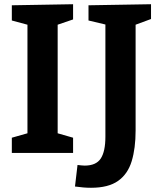

<svg xmlns="http://www.w3.org/2000/svg" viewBox="-20 -724 761 909"><path d="M326 -632 253 -607V-93L326 -72V0H36V-72L110 -93V-607L36 -627V-699L326 -704ZM399 -699 695 -704V-634L622 -607V-106Q622 -22 603.5 39Q585 100 539 132.5Q493 165 411 165Q393 165 374.5 163.5Q356 162 335 159L347 57Q357 58 364.5 59Q372 60 381 60Q435 60 457 26.5Q479 -7 479 -77V-608L399 -627Z"/></svg>

Font: Bitter
Style: Bold
Weight: 700
Designer: Sol Matas, and Bitter project Authors
Foundry: Sol Matas
Version: Version 2.001